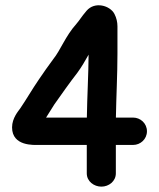

<svg xmlns="http://www.w3.org/2000/svg" viewBox="-20 -649 592 716"><path d="M151.8 -210.5C161.3 -226.2 172 -243.2 182.7 -259.7C207.9 -295.4 241.4 -343.1 268 -377C285.1 -400.4 297 -421.5 310.4 -445.1C309.9 -371.2 305 -287.8 303.9 -210.5ZM476.5 -210.5H412.2C413.4 -284.9 418 -371.5 418 -448.9V-550.8C418 -566.7 414.3 -582.4 406.8 -597C390.7 -628.2 333.6 -645.2 302.6 -608.6C282.9 -585.5 275.3 -571.6 264.5 -559.5C223.9 -514.2 206.2 -462.8 178.7 -428.6C159.6 -403.1 143.6 -379.9 125.5 -353.4C99 -314.8 78.8 -278.9 55.5 -244.9C48.9 -235.2 25 -209.2 25 -173.9C25 -102.7 107.8 -108.5 124.5 -108.5H303.6V-2.5C303.6 27.7 330.8 47 358.1 47C385.8 47 412 27.1 412 -2.5V-108.5H476.5C503.5 -108.5 528 -129.9 528 -159.5C528 -189.1 503.5 -210.5 476.5 -210.5Z"/></svg>

Font: Take Off
Style: YouHoser
Weight: 400
Foundry: Cannot Into Space Fonts
Version: Version 0.89